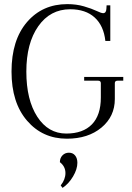

<svg xmlns="http://www.w3.org/2000/svg" viewBox="-20 -662 641 933"><path d="M305 12Q187 12 111.5 -75.5Q36 -163 36 -314Q36 -467 111 -554.5Q186 -642 307 -642Q351 -642 388.5 -631Q426 -620 449 -609Q472 -598 481 -598Q496 -598 497 -619L498 -636H516V-463H492Q484 -537 440 -577Q396 -617 321 -617Q224 -617 166 -534.5Q108 -452 108 -314Q108 -177 161 -95Q214 -13 302 -13Q383 -13 426.5 -57.5Q470 -102 470 -188V-258Q470 -270 456 -270H389V-288H579V-270H552Q538 -270 538 -258V-181Q538 -96 473 -42Q408 12 305 12ZM284 251 275 239Q298 210 298 179Q298 147 271 126Q271 106 283.5 93Q296 80 315 80Q334 80 345 93.5Q356 107 356 129Q356 160 335 195.5Q314 231 284 251Z"/></svg>

Font: Arapey Thin
Style: Regular
Weight: 100
Designer: Eduardo Rodriguez Tunni
Foundry: Eduardo Rodriguez Tunni
Version: Version 4.000;hotconv 1.0.109;makeotfexe 2.5.65596